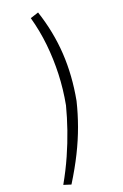

<svg xmlns="http://www.w3.org/2000/svg" viewBox="-204 -767 644 1007"><g transform="rotate(-20 118.0 -263.0)"><path d="M9 191 -32 178Q6 111 35 45.5Q64 -20 86 -83.5Q108 -147 124 -209Q140 -294 143 -377Q146 -460 137.5 -541.5Q129 -623 107 -702L153 -717Q194 -593 201.5 -469.5Q209 -346 184 -212Q168 -146 144.5 -81Q121 -16 88 50.5Q55 117 9 191Z"/></g></svg>

Font: Nunito Sans 10pt Condensed Light
Style: Italic
Weight: 300
Width: 3
Italic angle: -9°
Designer: Vernon Adams
Foundry: Vernon Adams
Version: Version 3.101;gftools[0.9.27]